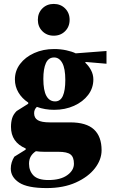

<svg xmlns="http://www.w3.org/2000/svg" viewBox="-20 -719 578 979"><path d="M256 -159Q209 -159 168 -174Q154 -161 154 -142Q154 -117 173 -106Q192 -95 234 -95H338Q420 -95 459 -59Q498 -23 498 47Q498 95 464 139Q430 183 367 211.5Q304 240 218 240Q120 240 77.5 212Q35 184 35 141Q35 109 53 80L111 44V38Q36 6 36 -72Q36 -97 42 -116.5Q48 -136 65 -153L124 -190V-196Q92 -217 74 -247.5Q56 -278 56 -314Q56 -358 82.5 -393Q109 -428 154.5 -448.5Q200 -469 256 -469Q289 -469 318.5 -462.5Q348 -456 366 -447L523 -459V-394L418 -403L414 -400Q432 -384 444 -361.5Q456 -339 456 -314Q456 -270 429.5 -235Q403 -200 357.5 -179.5Q312 -159 256 -159ZM261 -202Q288 -202 300.5 -230Q313 -258 313 -311Q313 -370 297.5 -398Q282 -426 256 -426Q227 -426 214 -397Q201 -368 201 -317Q201 -258 216.5 -230Q232 -202 261 -202ZM128 116Q128 152 150.5 175.5Q173 199 227 199Q288 199 322.5 174.5Q357 150 357 116Q357 82 339.5 68.5Q322 55 278 55H206Q183 55 163 52Q146 63 137 78.5Q128 94 128 116ZM254 -537Q219 -537 196 -560Q173 -583 173 -618Q173 -653 196 -676Q219 -699 254 -699Q289 -699 312 -676Q335 -653 335 -618Q335 -583 312 -560Q289 -537 254 -537Z"/></svg>

Font: Spectral ExtraBold
Style: Regular
Weight: 800
Designer: Jean-Baptiste Levee
Foundry: Production Type
Version: Version 2.001